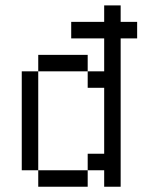

<svg xmlns="http://www.w3.org/2000/svg" viewBox="-20 -708 540 728"><path d="M500 -562.5V-625H437.5V-687.5H375V-625H250V-562.5H375Q375 -562.5 375 -437.5H312.5V-375H375Q375 -375 375 -125H312.5V-62.5H125V0H312.5V-62.5H375V0H437.5V-562.5ZM125 -62.5Q125 -62.5 125 -437.5H62.5Q62.5 -437.5 62.5 -62.5ZM125 -437.5H312.5V-500H125Z"/></svg>

Font: Unifont
Style: Regular
Weight: 500
Version: Version 15.1.04